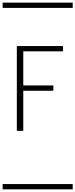

<svg xmlns="http://www.w3.org/2000/svg" viewBox="-20 -990 570 1453"><path d="M457 -641.6V-601.6H156.2V-343.3H383.8V-303.2H156.2V0H107.4V-641.6ZM0 402.8H530.3V442.9H0ZM0 -970.2H530.3V-930.2H0Z"/></svg>

Font: AzarMehrMSRS1
Style: Regular
Weight: 1
Designer: Amin Abedi
Version: Version 1.00